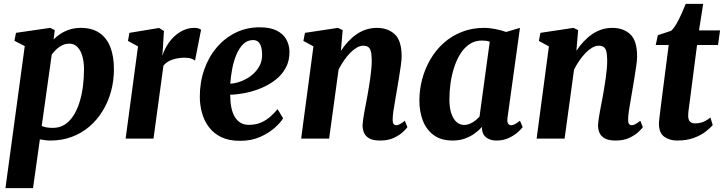

<svg xmlns="http://www.w3.org/2000/svg" viewBox="-20 -711 3714 985"><path d="M8 254 107 -474.5 54 -502 62 -542.5 237 -568 261 -556.5 255 -509Q270.5 -524.5 291.2 -538Q312 -551.5 338 -559.8Q364 -568 395 -568Q451.5 -568 489.2 -542.8Q527 -517.5 545.8 -470Q564.5 -422.5 564.5 -356Q564.5 -297 549.8 -242.8Q535 -188.5 507 -142.5Q479 -96.5 439.2 -62.2Q399.5 -28 348.8 -9Q298 10 238.5 10Q225.5 10 211.8 8.2Q198 6.5 184.5 4L149.5 254ZM194 -64.5Q206 -59.5 220 -57.2Q234 -55 251.5 -55Q286 -55 312.2 -72Q338.5 -89 357.2 -118.5Q376 -148 388 -186.8Q400 -225.5 405.5 -268.8Q411 -312 411 -355.5Q411 -392 402.8 -421.8Q394.5 -451.5 378 -469.2Q361.5 -487 335.5 -487Q316 -487 299.5 -479Q283 -471 269.5 -458.2Q256 -445.5 245.5 -431.5Z M624.5 0 688 -473 636.5 -501 644 -542.5 796 -567.5 821 -552 815.5 -461 812.5 -423.5Q821 -451 836.2 -476.8Q851.5 -502.5 873 -523Q894.5 -543.5 921 -555.8Q947.5 -568 978 -568Q990 -568 999 -564.8Q1008 -561.5 1011.5 -558.5L980.5 -400Q977 -404 963.2 -409.5Q949.5 -415 927 -415Q911 -415 895.2 -412.5Q879.5 -410 865 -405.2Q850.5 -400.5 838.8 -392.8Q827 -385 818.5 -374.5L767.5 0Z M1432.5 -104Q1419.5 -82.5 1389.8 -55.8Q1360 -29 1315.2 -8.8Q1270.5 11.5 1211.5 11.5Q1154.5 11.5 1115.2 -7.5Q1076 -26.5 1051.8 -58.8Q1027.5 -91 1016.5 -131Q1005.5 -171 1005 -212.5Q1005 -289.5 1028 -354.8Q1051 -420 1092.8 -468.5Q1134.5 -517 1190.2 -544Q1246 -571 1311.5 -571Q1364.5 -571 1398 -554.8Q1431.5 -538.5 1447.8 -510.5Q1464 -482.5 1465 -448Q1466 -400 1446.2 -363.5Q1426.5 -327 1393.2 -301.2Q1360 -275.5 1319.5 -258.8Q1279 -242 1237.8 -234Q1196.5 -226 1161 -225Q1161 -188.5 1166.8 -160Q1172.5 -131.5 1184.5 -111.5Q1196.5 -91.5 1214.5 -81Q1232.5 -70.5 1256 -70.5Q1292.5 -70.5 1320 -82.8Q1347.5 -95 1368.2 -113.8Q1389 -132.5 1404 -151ZM1279 -505.5Q1248.5 -505.5 1227.2 -484.2Q1206 -463 1192 -428.8Q1178 -394.5 1170.8 -355.5Q1163.5 -316.5 1161.5 -281.5Q1180.5 -282.5 1203.2 -289.2Q1226 -296 1247.8 -308.8Q1269.5 -321.5 1287.5 -340Q1305.5 -358.5 1315.8 -382.5Q1326 -406.5 1324.5 -436Q1323.5 -470.5 1312 -488Q1300.5 -505.5 1279 -505.5Z M1729 -450.5Q1746 -476 1766 -497.5Q1786 -519 1809 -535Q1832 -551 1858.2 -559.5Q1884.5 -568 1913.5 -568Q1969.5 -568 2005 -535.5Q2040.5 -503 2040.5 -420.5Q2040.5 -404.5 2036.2 -373.5Q2032 -342.5 2026.2 -308.2Q2020.5 -274 2016 -247Q2012 -222 2007 -194.5Q2002 -167 1998.2 -141.5Q1994.5 -116 1994.5 -97.5Q1994.5 -79.5 2000 -74Q2005.5 -68.5 2012 -68.5Q2020.5 -68.5 2030.5 -73.5Q2040.5 -78.5 2057 -91.5L2070 -58.5Q2065.5 -51.5 2048 -34.8Q2030.5 -18 2001.2 -4Q1972 10 1931 10Q1892.5 10 1873 -1.8Q1853.5 -13.5 1846.8 -31.5Q1840 -49.5 1840 -68.5Q1840.5 -80.5 1842.8 -97.2Q1845 -114 1848.8 -134Q1852.5 -154 1856.5 -175.5Q1860.5 -197 1864.5 -217Q1868 -237 1872 -261Q1876 -285 1879.5 -310Q1883 -335 1885.2 -359.5Q1887.5 -384 1887 -405.5Q1886.5 -434 1882 -449.2Q1877.5 -464.5 1868 -470.5Q1858.5 -476.5 1843 -476.5Q1827.5 -476.5 1810.5 -466.8Q1793.5 -457 1777 -440.2Q1760.5 -423.5 1745 -401.2Q1729.5 -379 1717 -354L1668.5 0H1525L1588 -473L1536.5 -501L1544.5 -542.5L1714 -568L1738 -556.5Z M2583.5 -106.5Q2581 -86 2586.5 -77.2Q2592 -68.5 2602.5 -68.5Q2610 -68.5 2620.5 -73.5Q2631 -78.5 2647.5 -91.5L2661.5 -59Q2656 -51 2638 -34.2Q2620 -17.5 2591.8 -3.8Q2563.5 10 2527 10Q2496 10 2475.5 -4.8Q2455 -19.5 2452.5 -49.5L2453.5 -60.5Q2438 -43 2415.8 -26.8Q2393.5 -10.5 2365.2 -0.2Q2337 10 2302 10Q2242.5 10 2204.8 -18Q2167 -46 2149.2 -92.5Q2131.5 -139 2131.5 -194.5Q2131.5 -250.5 2145.8 -304.5Q2160 -358.5 2187.8 -406.2Q2215.5 -454 2256 -490.2Q2296.5 -526.5 2348.8 -547.2Q2401 -568 2464 -568Q2491.5 -568 2523.2 -561.5Q2555 -555 2576.5 -547L2647.5 -568ZM2492.5 -497Q2483 -500.5 2472.8 -501.8Q2462.5 -503 2452.5 -503Q2416.5 -503 2389.2 -484.8Q2362 -466.5 2342.2 -435.5Q2322.5 -404.5 2309.8 -365Q2297 -325.5 2291.2 -283.2Q2285.5 -241 2285.5 -200.5Q2285.5 -159.5 2295 -130.2Q2304.5 -101 2321.5 -85.5Q2338.5 -70 2361.5 -70Q2373.5 -70 2384.2 -73.8Q2395 -77.5 2405 -83.5Q2415 -89.5 2423.8 -97Q2432.5 -104.5 2440 -112.5Z M2937 -450.5Q2954 -476 2974 -497.5Q2994 -519 3017 -535Q3040 -551 3066.2 -559.5Q3092.5 -568 3121.5 -568Q3177.5 -568 3213 -535.5Q3248.5 -503 3248.5 -420.5Q3248.5 -404.5 3244.2 -373.5Q3240 -342.5 3234.2 -308.2Q3228.5 -274 3224 -247Q3220 -222 3215 -194.5Q3210 -167 3206.2 -141.5Q3202.5 -116 3202.5 -97.5Q3202.5 -79.5 3208 -74Q3213.5 -68.5 3220 -68.5Q3228.5 -68.5 3238.5 -73.5Q3248.5 -78.5 3265 -91.5L3278 -58.5Q3273.5 -51.5 3256 -34.8Q3238.5 -18 3209.2 -4Q3180 10 3139 10Q3100.5 10 3081 -1.8Q3061.5 -13.5 3054.8 -31.5Q3048 -49.5 3048 -68.5Q3048.5 -80.5 3050.8 -97.2Q3053 -114 3056.8 -134Q3060.5 -154 3064.5 -175.5Q3068.5 -197 3072.5 -217Q3076 -237 3080 -261Q3084 -285 3087.5 -310Q3091 -335 3093.2 -359.5Q3095.5 -384 3095 -405.5Q3094.5 -434 3090 -449.2Q3085.5 -464.5 3076 -470.5Q3066.5 -476.5 3051 -476.5Q3035.5 -476.5 3018.5 -466.8Q3001.5 -457 2985 -440.2Q2968.5 -423.5 2953 -401.2Q2937.5 -379 2925 -354L2876.5 0H2733L2796 -473L2744.5 -501L2752.5 -542.5L2922 -568L2946 -556.5Z M3518 -186.5Q3516 -170.5 3514.2 -158.2Q3512.5 -146 3511.5 -136.2Q3510.5 -126.5 3510.5 -117Q3510.5 -97.5 3519.2 -87.8Q3528 -78 3545.5 -78Q3568.5 -78 3587.8 -85.8Q3607 -93.5 3624.5 -108.5L3636.5 -69Q3623 -53.5 3599.2 -35.2Q3575.5 -17 3539.5 -3.5Q3503.5 10 3453 10Q3416.5 10 3388.5 -9Q3360.5 -28 3360.5 -77Q3360.5 -80.5 3360.8 -85.8Q3361 -91 3362.5 -102Q3364 -113 3366.2 -132.8Q3368.5 -152.5 3372.5 -184L3410.5 -480H3344L3355 -530.5L3423 -553Q3436.5 -565 3450.2 -588.8Q3464 -612.5 3476.2 -640Q3488.5 -667.5 3498 -691H3587.5L3566 -555H3674L3663.5 -480H3556Z"/></svg>

Font: Merriweather ExtraBold
Style: Italic
Weight: 800
Italic angle: -7.8°
Version: Version 2.101